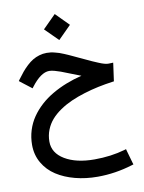

<svg xmlns="http://www.w3.org/2000/svg" viewBox="-103 -735 836 1112"><g transform="rotate(-10 315.5 -178.5)"><path d="M297.9 -664.1 374 -587.4 297.9 -511.2 221.2 -587.4ZM388.2 -285.2Q358.4 -296.9 337.9 -304.7Q291.5 -323.2 275.4 -329.1Q259.3 -335 240.7 -340.1Q222.2 -345.2 209 -345.2Q159.7 -345.2 103 -270.5L97.2 -262.7L89.4 -268.6L33.2 -312L25.9 -317.9L31.2 -325.7Q47.9 -348.6 62.5 -366.2Q77.1 -383.8 95 -400.4Q112.8 -417 130.4 -427.5Q147.9 -438 168.9 -444.3Q189.9 -450.7 212.4 -450.7Q224.6 -450.7 236.3 -449.2Q248 -447.8 262.2 -443.8Q276.4 -439.9 285.4 -437.3Q294.4 -434.6 311.5 -427.2Q328.6 -419.9 335.2 -417Q341.8 -414.1 362.3 -404.5Q382.8 -395 387.7 -392.6Q398.4 -388.2 424.1 -375.7Q449.7 -363.3 463.9 -357.2Q478 -351.1 497.6 -342.8Q517.1 -334.5 530.8 -330.8Q544.4 -327.1 553.7 -327.1Q562 -327.1 570.8 -327.6L582.5 -328.1L581.1 -316.4L568.8 -228L567.9 -220.7L560.5 -219.7Q514.6 -213.4 473.1 -204.6Q431.6 -195.8 388.7 -182.6Q345.7 -169.4 309.6 -153.3Q273.4 -137.2 241.5 -115.5Q209.5 -93.8 187.3 -68.4Q165 -43 152.1 -10.5Q139.2 22 139.2 58.6Q139.2 125.5 205.6 165.3Q272 205.1 379.4 205.1Q476.1 205.1 559.1 181.2L568.8 178.2L571.3 188L592.8 263.7L595.7 272.5L586.4 275.4Q483.9 307.1 380.4 307.1Q310.1 307.1 248.3 291Q186.5 274.9 139.4 244.4Q92.3 213.9 64.7 166.3Q37.1 118.7 37.1 60.1Q37.1 15.1 50 -26.1Q63 -67.4 86.4 -101.3Q109.9 -135.3 141.8 -164.3Q173.8 -193.4 213.4 -216.3Q252.9 -239.3 296.4 -256.3Q339.8 -273.4 388.2 -285.2Z"/></g></svg>

Font: Samim Medium FD
Style: Medium-FD
Weight: 500
Foundry: DejaVu fonts team - Redesigned by Saber Rastikerdar
Version: Version 4.0.5